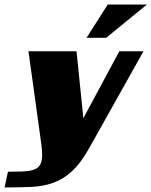

<svg xmlns="http://www.w3.org/2000/svg" viewBox="-85 -655 665 843"><path d="M251 -430 281 -136 439 -430H545L304 0Q268 63 231 97Q194 131 150.5 147Q107 163 54.5 165.5Q2 168 -65 168L-50 99Q-17 99 11.5 98Q40 97 57 92Q80 86 90 70.5Q100 55 100 25Q100 5 96.5 -21Q93 -47 89 -76L40 -430ZM295 -489 388 -635H560L381 -489Z"/></svg>

Font: Racing Sans One
Style: Regular
Weight: 400
Designer: Pablo Impallari, Rodrigo Fuenzalida
Foundry: Pablo Impallari, Rodrigo Fuenzalida
Version: Version 1.001; ttfautohint (v0.8) -G 200 -r 50